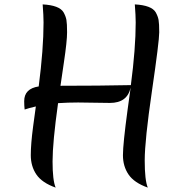

<svg xmlns="http://www.w3.org/2000/svg" viewBox="-20 -822 831 873"><path d="M480 -354 335 -356Q289 -356 244 -353Q219 -174 219 -88Q219 -2 233 31Q171 9 145.5 -28.5Q120 -66 120 -116.5Q120 -167 130.5 -246.5Q141 -326 143 -338Q109 -330 92 -324Q90 -342 90 -362Q90 -419 156 -429Q178 -599 178 -720Q178 -750 174 -802Q250 -798 269 -766Q279 -748 282 -731.5Q285 -715 285 -675Q285 -635 270.5 -538Q256 -441 255 -432Q433 -432 575 -435Q597 -602 597 -720Q597 -750 593 -802Q669 -798 688 -766Q698 -748 701 -731.5Q704 -715 704 -675Q704 -635 671 -409Q638 -183 638 -92.5Q638 -2 652 31Q590 9 564.5 -28.5Q539 -66 539 -116.5Q539 -167 560 -322L574 -424Q559 -354 480 -354Z"/></svg>

Font: Merienda
Style: Regular
Weight: 400
Designer: Eduardo Rodriguez Tunni
Foundry: Eduardo Rodriguez Tunni
Version: Version 1.001